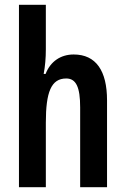

<svg xmlns="http://www.w3.org/2000/svg" viewBox="-20 -780 524 800"><path d="M171 -574V-760H59V0H171V-269C171 -396 193 -453 256 -453C297 -453 314 -417 314 -333V0H426V-362C426 -485 380 -553 287 -553C233 -553 190 -524 170 -472H162C168 -504 171 -538 171 -574Z"/></svg>

Font: Noto Sans Armenian ExtraCondensed SemiBold
Style: Regular
Weight: 600
Width: 2
Designer: Monotype Design Team
Foundry: Monotype Imaging Inc.
Version: Version 2.008